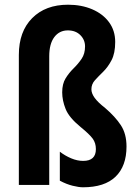

<svg xmlns="http://www.w3.org/2000/svg" viewBox="-20 -785 583 815"><path d="M469 -607Q469 -559 453.5 -529.5Q438 -500 418 -480.5Q398 -461 383 -444.5Q368 -428 368 -406Q368 -389 381.5 -370Q395 -351 427 -326Q469 -290 493 -253.5Q517 -217 517 -163Q517 -80 470.5 -35Q424 10 332 10Q315 10 288.5 3.5Q262 -3 234 -18V-141Q256 -124 282 -113Q308 -102 333 -102Q387 -102 387 -152Q387 -178 373.5 -196.5Q360 -215 322 -246Q273 -286 258.5 -322.5Q244 -359 244 -393Q244 -429 258.5 -452.5Q273 -476 292.5 -495Q312 -514 326.5 -535.5Q341 -557 341 -588Q341 -616 321 -636Q301 -656 268 -656Q232 -656 210.5 -627.5Q189 -599 189 -546V0H60V-552Q60 -651 116.5 -708Q173 -765 269 -765Q326 -765 371.5 -745.5Q417 -726 443 -690.5Q469 -655 469 -607Z"/></svg>

Font: Noto Sans Telugu ExtraCondensed
Style: Bold
Weight: 700
Width: 2
Designer: Jelle Bosma - Monotype Design Team
Foundry: Monotype Imaging Inc.
Version: Version 2.005; ttfautohint (v1.8.4.7-5d5b)